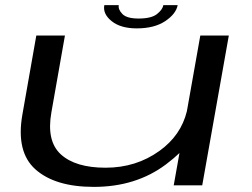

<svg xmlns="http://www.w3.org/2000/svg" viewBox="-20 -725 984 751"><path d="M659.5 0 682 -126.5Q658.5 -104 628.5 -81.5Q511.5 6 347 6Q196 6 119 -62.2Q42 -130.5 67.5 -276.5L122 -586H234L181 -285.5Q161 -173 218.2 -121Q275.5 -69 393 -69Q512.5 -69 604 -135Q688 -195.5 711 -290L763.5 -586H875L771 0ZM515 -614Q452 -614 416.8 -642.2Q381.5 -670.5 388 -705H444.5Q441.5 -688 458.8 -670.2Q476 -652.5 522 -652.5Q572 -652.5 594 -670Q616 -687.5 619 -705H675Q668.5 -670.5 626 -642.2Q583.5 -614 515 -614Z"/></svg>

Font: Anybody UltraExpanded Regular
Style: Italic
Weight: 400
Width: 9
Italic angle: -10°
Designer: Tyler Finck
Foundry: Etcetera Type Company
Version: Version 1.010; ttfautohint (v1.8.3) -l 8 -r 50 -G 200 -x 14 